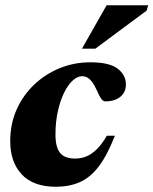

<svg xmlns="http://www.w3.org/2000/svg" viewBox="-20 -697 585 732"><path d="M293.5 -406.5Q275.5 -406.5 257.2 -390Q239 -373.5 224.2 -343.2Q209.5 -313 200.5 -272.5Q191.5 -232 191.5 -184.5Q191.5 -135.5 209 -114Q226.5 -92.5 266.5 -92.5Q289.5 -92.5 309.5 -100.8Q329.5 -109 348.8 -127.8Q368 -146.5 387.5 -179.5H418Q388.5 -104 356 -61.8Q323.5 -19.5 283.5 -2.2Q243.5 15 193 15Q107 15 63 -32Q19 -79 19 -159Q19 -225.5 43.8 -280.2Q68.5 -335 111.2 -375.2Q154 -415.5 208.8 -437.5Q263.5 -459.5 324 -459.5Q397 -459.5 428.5 -435.2Q460 -411 460 -375Q460 -345 438.5 -327.8Q417 -310.5 381.5 -310.5Q373.5 -310.5 366.5 -319.8Q359.5 -329 347.5 -356Q335 -383 322 -394.8Q309 -406.5 293.5 -406.5ZM292.5 -511.5 386.5 -677H545L539 -656.5L343.5 -511.5Z"/></svg>

Font: Newsreader 24pt ExtraBold
Style: Italic
Weight: 800
Italic angle: -17°
Designer: Hugues Gentile
Foundry: Production Type
Version: Version 1.003